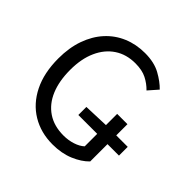

<svg xmlns="http://www.w3.org/2000/svg" viewBox="-172 -830 1004 1004"><g transform="rotate(45 330.0 -328.0)"><path d="M348.1 12Q261.7 12 194.6 -28.4Q127.5 -68.7 89.6 -145Q51.7 -221.3 51.7 -327.7Q51.7 -406.9 74 -470Q96.4 -533.2 136.8 -577.5Q177.3 -621.9 232.4 -645.1Q287.6 -668.3 352.6 -668.3Q421 -668.3 467.2 -642.8Q513.4 -617.3 542.1 -587.3L496.3 -535.2Q471.3 -561.1 438.1 -578Q404.9 -594.8 355 -594.8Q288.9 -594.8 240.2 -562.6Q191.5 -530.4 164.7 -471Q137.8 -411.7 137.8 -329.5Q137.8 -246.8 163 -186.7Q188.3 -126.7 237.1 -94.1Q286 -61.5 355.6 -61.5Q391.4 -61.5 423.1 -71.8Q454.9 -82 474.4 -100.2V-340.1H550.5V-64.5Q518.7 -31.5 466.5 -9.7Q414.3 12 348.1 12ZM334.9 -192.5V-252L477.6 -257.3H635.3V-192.5Z"/></g></svg>

Font: SourceSans3VF
Style: Regular
Weight: 200
Designer: Paul D. Hunt
Foundry: Adobe
Version: Version 3.052;hotconv 1.1.0;makeotfexe 2.6.0